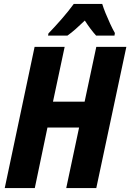

<svg xmlns="http://www.w3.org/2000/svg" viewBox="-20 -951 659 971"><path d="M4 0 155 -714H307L248 -437H408L467 -714H619L467 0H315L380 -306H220L156 0ZM225 -782Q257 -815 291.5 -854.5Q326 -894 353 -931H497Q503 -911 514 -884Q525 -857 537.5 -830Q550 -803 561 -784L559 -771H466Q438 -802 409 -847Q385 -824 363 -804.5Q341 -785 321 -771H223Z"/></svg>

Font: Noto Sans Condensed ExtraBold
Style: Italic
Weight: 800
Width: 3
Italic angle: -12°
Designer: Monotype Design Team
Foundry: Monotype Imaging Inc.
Version: Version 2.013; ttfautohint (v1.8.4.7-5d5b)